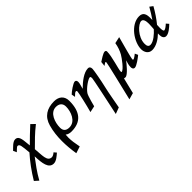

<svg xmlns="http://www.w3.org/2000/svg" viewBox="148 -1473 2766 2766"><g transform="rotate(-45 1531.5 -89.5)"><path d="M33 142 92 195C158 75 223 -6 292 -100C297 45 312 169 415 169C467 169 519 120 557 88L525 51C525 51 490 84 459 84C366 84 380 -41 367 -171C454 -257 521 -328 634 -417L576 -474C496 -399 423 -332 354 -261C340 -364 349 -473 266 -473C216 -473 162 -408 128 -376L152 -324C166 -335 206 -381 222 -381C264 -381 265 -336 279 -194C196 -101 106 19 33 142Z M725 24C725 113 734 203 748 292L852 258C835 172 826 112 826 53C826 34 827 14 829 -6C855 16 888 23 922 23C1113 23 1211 -86 1211 -312C1211 -408 1149 -464 1049 -464C904 -464 801 -402 761 -259C735 -168 725 -73 725 24ZM842 -134C842 -237 890 -388 1012 -388C1079 -388 1119 -352 1119 -288C1119 -183 1064 -40 941 -40C875 -40 842 -72 842 -134Z M1298 -352 1309 -295C1331 -316 1356 -343 1372 -343C1384 -343 1389 -338 1389 -325C1389 -300 1341 -89 1311 17L1408 -4C1408 -4 1449 -171 1473 -207C1516 -272 1627 -344 1657 -344C1671 -344 1674 -335 1674 -308C1674 -288 1596 82 1550 295L1648 258C1660 196 1694 -4 1716 -93C1739 -186 1773 -374 1773 -403C1773 -441 1755 -455 1732 -455C1647 -455 1546 -376 1469 -299C1480 -344 1495 -384 1495 -413C1495 -438 1484 -455 1463 -455C1428 -455 1329 -383 1298 -352Z M1838 284 1937 256 1996 15C1996 15 2007 20 2023 20C2072 20 2175 -113 2202 -147C2189 -105 2178 -73 2178 -29C2178 -14 2183 18 2216 18C2254 18 2347 -53 2380 -80L2358 -127C2358 -127 2304 -81 2285 -81C2279 -81 2275 -85 2275 -95C2275 -119 2332 -325 2367 -454L2267 -432C2256 -367 2236 -309 2207 -258C2181 -213 2080 -74 2038 -74C2033 -74 2032 -80 2032 -89C2032 -133 2098 -329 2098 -430C2098 -445 2088 -455 2072 -455C2038 -455 1963 -402 1932 -383L1924 -310C1949 -327 1967 -340 1972 -340C1979 -340 1980 -329 1980 -324C1980 -304 1877 121 1838 284Z M2467 -107C2467 -49 2498 16 2574 16C2659 16 2742 -40 2800 -97C2800 -97 2799 -80 2799 -64C2799 -25 2815 16 2858 16C2909 16 2974 -41 3013 -79L2980 -117C2953 -92 2919 -63 2896 -63C2880 -63 2876 -98 2876 -133C2876 -158 2878 -193 2878 -193C2931 -257 2988 -341 3032 -421L2984 -457C2949 -395 2914 -340 2880 -290V-334C2880 -404 2865 -464 2782 -464C2609 -464 2467 -251 2467 -107ZM2558 -127C2558 -268 2696 -394 2755 -394C2797 -394 2807 -341 2807 -287C2807 -245 2801 -202 2801 -182C2758 -133 2672 -56 2609 -56C2569 -56 2558 -86 2558 -127Z"/></g></svg>

Font: KpSans
Style: BoldItalic
Weight: 700
Italic angle: -11°
Version: Version 0.66